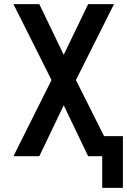

<svg xmlns="http://www.w3.org/2000/svg" viewBox="-20 -755 616 928"><path d="M574 153V-97H483L347 -368L531 -735H406L288 -490L170 -735H45L229 -368L45 0H170L288 -246L406 0H474V153Z"/></svg>

Font: Iosevka Sparkle Semibold
Style: Regular
Weight: 600
Designer: Belleve Invis
Foundry: Belleve Invis
Version: Version 4.5.0; ttfautohint (v1.8.3)